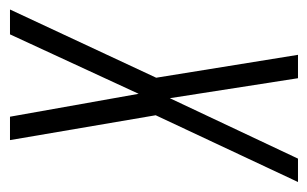

<svg xmlns="http://www.w3.org/2000/svg" viewBox="-156 -492 631 394"><g transform="rotate(90 160.0 -295.5)"><path d="M-17 0 123 -300 76 -591H124L165 -328L289 -591H337L200 -299L251 0H203L156 -264L34 0Z"/></g></svg>

Font: Alumni Sans Light
Style: Italic
Weight: 300
Italic angle: -8°
Version: Version 1.016